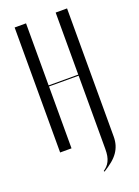

<svg xmlns="http://www.w3.org/2000/svg" viewBox="-163 -767 728 1009"><g transform="rotate(-20 201.0 -262.5)"><path d="M54.4 -699V0H118.1V-346H283.8V63.2Q283.8 85.5 280.8 101.9Q277.8 118.2 271.4 131Q265.1 143.8 256.2 153.2Q247.2 162.6 236.4 169.8L239.4 174.4Q267.8 156.8 288.2 139.9Q308.6 123 321.6 104.3Q334.6 85.6 341.1 64.2Q347.5 42.9 347.5 17.6V-699H283.8V-352H118.1V-699Z"/></g></svg>

Font: Moniqa Black
Style: Regular
Weight: 900
Designer: Rajesh Rajput
Foundry: Rajesh Rajput
Version: Version 1.000